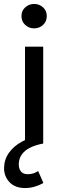

<svg xmlns="http://www.w3.org/2000/svg" viewBox="-47 -726 318 971"><path d="M79.5 0V-490H171.5V0ZM125.5 -582.5Q99.5 -582.5 80.5 -600Q61.5 -617.5 61.5 -644.5Q61.5 -671.5 80.5 -688.8Q99.5 -706 125.5 -706Q152 -706 170.8 -688.8Q189.5 -671.5 189.5 -644.5Q189.5 -617.5 170.8 -600Q152 -582.5 125.5 -582.5ZM80 225Q29 225 1 195.2Q-27 165.5 -26.5 123Q-25.5 79.5 -1.2 46Q23 12.5 63.5 -9.5Q104 -31.5 153.5 -40L171 0Q133.5 7 106 20.5Q78.5 34 63.5 54.8Q48.5 75.5 48 104Q47.5 125.5 58.2 140.2Q69 155 94 155Q108.5 155 121.8 150.8Q135 146.5 146 139L172.5 199.5Q151.5 211.5 127.8 218.2Q104 225 80 225Z"/></svg>

Font: Geologica Roman Light
Style: Regular
Weight: 300
Designer: Sindre Bremnes, Frode Helland
Foundry: Monokrom Skriftforlag AS
Version: Version 1.010;gftools[0.9.28]